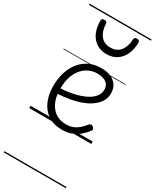

<svg xmlns="http://www.w3.org/2000/svg" viewBox="-307 -959 1140 1409"><g transform="rotate(30 263.0 -255.0)"><path d="M287 18Q215 18 167 -14.5Q119 -47 95 -102.5Q71 -158 71 -228Q71 -293 88 -346.5Q105 -400 136.5 -438.5Q168 -477 212.5 -498Q257 -519 312 -519Q365 -519 399 -502Q433 -485 449.5 -457Q466 -429 466 -394Q466 -356 448 -325.5Q430 -295 398 -271.5Q366 -248 322.5 -231.5Q279 -215 227 -206Q175 -197 120 -194L119 -240Q161 -241 203 -248Q245 -255 282 -267Q319 -279 348 -297Q377 -315 393.5 -338.5Q410 -362 410 -391Q410 -430 383 -450Q356 -470 307 -470Q272 -470 239.5 -456Q207 -442 181.5 -413Q156 -384 141 -341Q126 -298 126 -238Q126 -167 148.5 -121Q171 -75 208 -53Q245 -31 290 -31Q330 -31 357 -44Q384 -57 403.5 -76Q423 -95 439 -115Q447 -123 455 -122.5Q463 -122 471 -116Q479 -110 482 -102Q485 -94 479 -86Q461 -60 433.5 -36Q406 -12 369.5 3Q333 18 287 18ZM292 -626Q219 -626 175.5 -676Q132 -726 131 -816Q131 -826 136 -831.5Q141 -837 154 -837Q167 -837 172 -831.5Q177 -826 178 -816Q181 -753 210.5 -717.5Q240 -682 292 -682Q345 -682 374.5 -717.5Q404 -753 407 -816Q408 -826 413 -831.5Q418 -837 430 -837Q443 -837 448.5 -831.5Q454 -826 454 -816Q453 -757 432.5 -714.5Q412 -672 376 -649Q340 -626 292 -626ZM0 365H526V375H0ZM0 -20H526V0H0ZM0 -505H526V-500H0ZM0 -885H526V-875H0Z"/></g></svg>

Font: Playwrite GB J Guides
Style: Regular
Weight: 400
Designer: Veronika Burian, José Scaglione
Foundry: TypeTogether
Version: Version 1.003